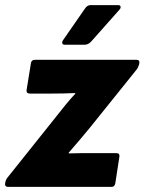

<svg xmlns="http://www.w3.org/2000/svg" viewBox="-37 -731 566 751"><path d="M-5 0Q-19 0 -17 -14L-16 -18Q-15 -27 -8 -36L182 -274Q200 -297 219.5 -321Q239 -345 257 -364V-367Q234 -366 211.5 -365.5Q189 -365 166 -365H80Q65 -365 67 -379L84 -484Q86 -497 99 -497H497Q510 -497 508 -484L507 -479Q506 -475 503 -468Q500 -461 491 -451L315 -232Q295 -208 275 -184Q255 -160 232 -134V-131Q262 -132 283 -132Q304 -132 332 -132H418Q432 -132 430 -118L414 -14Q411 0 400 0ZM216 -556Q209 -556 207 -561Q205 -566 209 -573L295 -697Q304 -711 317 -711H425Q433 -711 434.5 -705.5Q436 -700 431 -694L321 -570Q309 -556 294 -556Z"/></svg>

Font: Sofia Sans Black
Style: Italic
Weight: 900
Italic angle: -9°
Version: Version 4.100-B